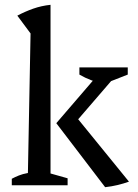

<svg xmlns="http://www.w3.org/2000/svg" viewBox="-20 -770 572 798"><path d="M29 0V-27Q42 -34 58 -40.5Q74 -47 96 -51L107 -631L52 -705Q84 -722 118 -734Q152 -746 190 -750V-49L261 -29V0ZM417 8 214 -258 405 -480H472V-468L278 -243L280 -305L516 -15Q494 -7 469 -1Q444 5 417 8ZM414 -422Q385 -427 359.5 -436.5Q334 -446 310 -460V-490H511V-460Z"/></svg>

Font: Piazzolla Thin Medium
Style: Regular
Weight: 500
Version: Version 2.005